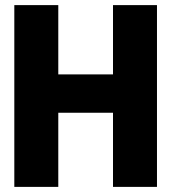

<svg xmlns="http://www.w3.org/2000/svg" viewBox="-20 -731 674 751"><path d="M36 0H208V-290H422V0H594V-711H422V-440H208V-711H36Z"/></svg>

Font: Asimov Pro
Style: Ult
Weight: 900
Designer: Google
Version: Version 2.000980; 2014